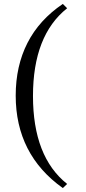

<svg xmlns="http://www.w3.org/2000/svg" viewBox="-20 -774 437 978"><path d="M300 -754 322 -732Q148 -594 148 -285Q148 25 322 163L300 184Q60 13 60 -287Q60 -438 120 -555.5Q180 -673 300 -754Z"/></svg>

Font: Castoro
Style: Regular
Weight: 400
Designer: John Hudson
Foundry: Tiro Typeworks Ltd.
Version: Version 2.04